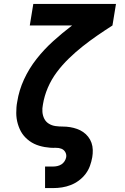

<svg xmlns="http://www.w3.org/2000/svg" viewBox="-20 -755 640 980"><path d="M210 205V95H251Q262 95 273 92.5Q284 90 293.5 84Q303 78 309.5 68Q316 58 318 47Q320 33 313 21Q306 9 293 4Q280 -1 265 -0.5Q250 0 236 -1Q222 -2 208 -4.5Q194 -7 180.5 -11Q167 -15 154.5 -21Q142 -27 131 -35Q120 -43 110.5 -52.5Q101 -62 93.5 -73Q86 -84 80.5 -96.5Q75 -109 71 -122.5Q67 -136 65 -150Q63 -164 63 -178Q63 -192 64 -206.5Q65 -221 68 -236Q77 -294 102.5 -349.5Q128 -405 166.5 -454Q205 -503 251.5 -545Q298 -587 348 -625H132L150 -735H572L554 -625Q515 -600 476.5 -573.5Q438 -547 401.5 -518Q365 -489 331 -456Q297 -423 269.5 -386Q242 -349 224 -307Q206 -265 199 -221Q195 -202 196.5 -183.5Q198 -165 206 -149Q214 -133 229.5 -123.5Q245 -114 263.5 -111.5Q282 -109 301 -109Q320 -109 338 -106Q356 -103 373 -97Q390 -91 404.5 -81Q419 -71 430 -57Q441 -43 447 -26Q453 -9 453.5 10Q454 29 451 47Q447 70 439 92Q431 114 416.5 133Q402 152 382.5 166.5Q363 181 341 189.5Q319 198 296.5 201.5Q274 205 251 205Z"/></svg>

Font: Iosevka Slab XBdEx
Style: Italic
Weight: 800
Width: 7
Italic angle: -9°
Monospace: yes
Designer: Belleve Invis
Foundry: Belleve Invis
Version: Version 11.1.1; ttfautohint (v1.8.3)